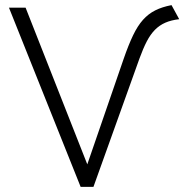

<svg xmlns="http://www.w3.org/2000/svg" viewBox="-20 -730 720 750"><path d="M295 0 15 -700H80L321 -88L463 -500Q482 -555 499.8 -592Q517.5 -629 538.5 -652.5Q559.5 -676 586.5 -689.5Q613.5 -703 650 -710L680 -655Q649 -651.5 626 -641.5Q603 -631.5 585.2 -613.5Q567.5 -595.5 553.2 -568Q539 -540.5 525 -502L345 0Z"/></svg>

Font: Geologica Roman Thin
Style: Regular
Weight: 250
Designer: Sindre Bremnes, Frode Helland
Foundry: Monokrom Skriftforlag AS
Version: Version 1.010;gftools[0.9.28]